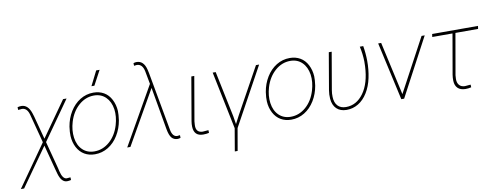

<svg xmlns="http://www.w3.org/2000/svg" viewBox="-93 -1130 4442 1724"><g transform="rotate(-10 2128.5 -268.0)"><path d="M114.3 -532.2Q173.8 -531.2 200.7 -451.7L210.9 -419.4L267.1 -207L493.7 -527.8H525.4L275.9 -174.3L341.8 75.7L348.1 103.5Q365.7 177.2 402.3 178.2Q409.2 178.7 437 175.3L438 199.7Q419.4 204.6 401.4 204.6Q350.6 204.6 327.1 123.5L314.9 79.1L255.9 -145.5L9.8 201.7H-20L247.6 -178.2L178.7 -439.9Q161.6 -505.4 113.8 -505.4L79.6 -502L78.6 -527.3Q96.2 -532.2 114.3 -532.2Z M507.3 -274.4Q519.5 -348.1 556.6 -408.7Q593.8 -469.2 649.4 -503.7Q705.1 -538.1 771 -538.1Q824.7 -538.1 866.2 -514.2Q907.7 -490.2 932.1 -443.1Q956.5 -396 960 -338.9Q961.4 -305.7 954.1 -253.9Q941.9 -180.2 904.5 -119.1Q867.2 -58.1 811.8 -24.2Q756.3 9.8 690.9 9.8Q636.7 9.8 595.5 -14.4Q554.2 -38.6 529.5 -85.2Q504.9 -131.8 502 -189.9Q500 -222.7 507.3 -274.4ZM530.3 -169.9Q540 -99.1 582.5 -57.9Q625 -16.6 690.4 -16.6Q767.1 -16.6 828.9 -70.3Q890.6 -124 918 -215.3Q940.4 -291 931.2 -358.4Q920.4 -429.2 878.2 -470.5Q835.9 -511.7 771.5 -511.7Q694.8 -511.7 632.8 -457.3Q570.8 -402.8 543.5 -313Q521 -238.3 530.3 -169.9ZM831.1 -730H862.3L791.5 -597.7H764.6Z M1198.2 -741.2Q1266.1 -742.7 1287.1 -655.8L1293.9 -625.5L1391.1 -89.8Q1403.8 -23.9 1446.3 -23.9Q1450.2 -23.4 1471.2 -26.9L1471.7 -2Q1454.6 2.9 1445.3 2.9Q1411.6 2.9 1391.4 -20.5Q1371.1 -43.9 1360.8 -103L1293.5 -488.8L1014.6 0H985.4L1285.6 -527.3L1263.7 -645Q1249.5 -714.8 1197.8 -714.8L1173.3 -711.9L1172.4 -736.3Q1189.5 -741.2 1198.2 -741.2Z M1689.9 -528.3 1620.6 -126.5 1618.2 -93.8Q1614.7 -23.9 1677.7 -22.5Q1690.9 -22.5 1730.5 -26.9L1731.4 -2Q1709 3.9 1678.2 3.9Q1595.2 3.9 1591.8 -81.5Q1590.8 -106.4 1595.2 -132.3L1663.1 -528.3Z M2252.4 -527.8H2281.2L1991.7 0L1956.5 202.6H1930.7L1965.8 -3.4L1857.9 -528.8H1885.3L1972.2 -109.9L1983.9 -37.6L2022.5 -111.8Z M2297.4 -274.4Q2309.6 -348.1 2346.7 -408.7Q2383.8 -469.2 2439.5 -503.7Q2495.1 -538.1 2561 -538.1Q2614.7 -538.1 2656.2 -514.2Q2697.8 -490.2 2722.2 -443.1Q2746.6 -396 2750 -338.9Q2751.5 -305.7 2744.1 -253.9Q2731.9 -180.2 2694.6 -119.1Q2657.2 -58.1 2601.8 -24.2Q2546.4 9.8 2481 9.8Q2426.8 9.8 2385.5 -14.4Q2344.2 -38.6 2319.6 -85.2Q2294.9 -131.8 2292 -189.9Q2290 -222.7 2297.4 -274.4ZM2320.3 -169.9Q2330.1 -99.1 2372.6 -57.9Q2415 -16.6 2480.5 -16.6Q2557.1 -16.6 2618.9 -70.3Q2680.7 -124 2708 -215.3Q2730.5 -291 2721.2 -358.4Q2710.4 -429.2 2668.2 -470.5Q2626 -511.7 2561.5 -511.7Q2484.9 -511.7 2422.9 -457.3Q2360.8 -402.8 2333.5 -313Q2311 -238.3 2320.3 -169.9Z M2942.9 -528.3 2884.3 -188Q2878.9 -157.7 2880.4 -127Q2881.8 -74.7 2908.7 -45.7Q2935.5 -16.6 2984.4 -16.6Q3080.1 -16.6 3144 -104.7Q3208 -192.9 3215.3 -346.7L3216.3 -391.6Q3214.8 -460.4 3199.2 -528.8H3230.5Q3242.2 -459.5 3242.7 -392.1Q3243.2 -312.5 3227.5 -238Q3211.9 -163.6 3176.5 -106.4Q3141.1 -49.3 3092 -19.8Q3043 9.8 2985.8 9.8Q2927.7 9.8 2893.8 -23.2Q2859.9 -56.2 2855.5 -115.7Q2852.5 -153.8 2858.9 -191.9L2916.5 -528.3Z M3502 -43 3762.2 -527.8H3791L3510.3 0H3484.4L3366.7 -528.8H3394Z M4272.9 -501.5H4066.4L4001 -127L3999 -93.8Q3998 -58.6 4015.9 -37.6Q4033.7 -16.6 4067.4 -16.1Q4080.6 -16.1 4120.1 -20.5L4121.1 3.9Q4096.2 10.3 4068.4 10.3Q4022.9 9.8 3998.5 -13.9Q3974.1 -37.6 3972.7 -81.1Q3971.7 -107.4 3976.1 -136.2L4039.6 -501.5H3855L3858.9 -528.3H4276.9Z"/></g></svg>

Font: Roboto Thin
Style: Italic
Weight: 250
Italic angle: -12°
Designer: Google
Version: Version 2.134; 2016